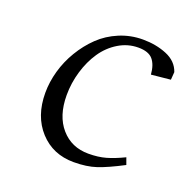

<svg xmlns="http://www.w3.org/2000/svg" viewBox="-91 -539 624 634"><g transform="rotate(20 221.0 -222.5)"><path d="M64.9 -176.8Q64.9 -214.8 75.9 -253.9Q86.9 -293 108.2 -328.4Q129.4 -363.8 158.2 -391.6Q187 -419.4 226.1 -435.8Q265.1 -452.1 308.1 -452.1Q354.5 -452.1 392.3 -436.5Q430.2 -420.9 441.9 -386.2L439.9 -358.9L372.1 -352.1Q369.6 -386.2 354.2 -404.1Q338.9 -421.9 303.2 -421.9Q266.1 -421.9 233.9 -402.3Q201.7 -382.8 179.9 -350.6Q158.2 -318.4 146 -277.3Q133.8 -236.3 133.8 -193.8Q133.8 -120.6 170.7 -78.4Q207.5 -36.1 267.1 -36.1Q301.3 -36.1 328.1 -43.7Q355 -51.3 389.2 -67.9L397.9 -43.9Q343.8 -15.6 310.1 -4.4Q276.4 6.8 231 6.8Q157.7 6.8 111.3 -43.9Q64.9 -94.7 64.9 -176.8Z"/></g></svg>

Font: Dehuti
Style: Italic
Weight: 400
Version: Version 1.2